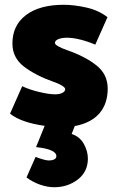

<svg xmlns="http://www.w3.org/2000/svg" viewBox="-20 -522 491 804"><path d="M293 6 280 39Q314 50 331 80.5Q348 111 348 142Q348 197 306 229.5Q264 262 207 262Q178 262 147 251Q116 240 91 221L129 135Q168 150 185 150Q198 150 207 145.5Q216 141 216 132Q216 103 131 94L167 5Q68 -9 22 -46L73 -161Q102 -147 143.5 -137Q185 -127 211 -127Q229 -127 241 -133Q253 -139 253 -149Q253 -155 239.5 -163.5Q226 -172 205 -179Q129 -206 80.5 -243Q32 -280 32 -340Q32 -416 89 -459Q146 -502 247 -502Q290 -502 341.5 -490.5Q393 -479 430 -450L379 -335Q349 -348 317.5 -356Q286 -364 260 -364Q238 -364 224 -358Q210 -352 210 -342Q210 -336 224 -328Q238 -320 261 -312Q336 -286 383.5 -248.5Q431 -211 431 -151Q431 -87 396 -47Q361 -7 293 6Z"/></svg>

Font: Catamaran
Style: Regular
Weight: 900
Designer: Pria Ravichandran
Version: Version 1.001;PS 001.000;hotconv 1.0.70;makeotf.lib2.5.58329